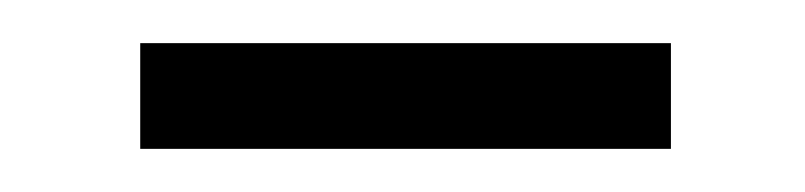

<svg xmlns="http://www.w3.org/2000/svg" viewBox="-20 -321 373 89"><path d="M45 -252H291V-301H45Z"/></svg>

Font: Noto Sans CJK KR Light
Style: Regular
Weight: 300
Designer: Ryoko NISHIZUKA (kana & ideographs); Paul D. Hunt (Latin, Greek & Cyrillic); Wenlong ZHANG (bopomofo); Sandoll Communica
Foundry: Adobe Systems Incorporated
Version: Version 1.004;PS 1.004;hotconv 1.0.82;makeotf.lib2.5.63406